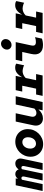

<svg xmlns="http://www.w3.org/2000/svg" viewBox="1376 -2236 848 3683"><g transform="rotate(-90 1799.5 -394.0)"><path d="M-22 0 88 -516H220L211 -473Q251 -524 303 -524Q336 -524 359 -507Q382 -490 392 -460Q415 -492 443 -508Q471 -524 505 -524Q555 -524 582 -487.5Q609 -451 597 -393L513 0H381L455 -350Q461 -376 453.5 -391.5Q446 -407 426 -407Q407 -407 395 -396Q395 -393 394.5 -389.5Q394 -386 393 -383L312 0H180L254 -350Q260 -376 252.5 -391.5Q245 -407 225 -407Q217 -407 209.5 -404.5Q202 -402 194 -396L110 0Z M877 10Q808 10 752.8 -21.3Q697.7 -52.6 666.3 -107.3Q635 -162 635 -231Q635 -292 657.5 -345Q680 -398 719.4 -438.4Q758.8 -478.9 811.1 -501.4Q863.4 -524 923 -524Q993 -524 1047.5 -493Q1102 -462 1133.5 -408Q1165 -354 1165 -283.5Q1165 -223.5 1142.6 -170.4Q1120.2 -117.3 1080.4 -76.8Q1040.6 -36.3 988.5 -13.1Q936.4 10 877 10ZM886 -127Q922 -127 949.5 -147Q977 -167 993 -201.5Q1009 -236 1009 -280Q1009 -330 983 -359.5Q957 -389 913 -389Q879.5 -389 851.7 -368.8Q823.8 -348.6 807.4 -314.8Q791 -281 791 -238.7Q791 -187 817.2 -157Q843.5 -127 886 -127Z M1373 6Q1321 6 1286.5 -17.5Q1252 -41 1239 -82.5Q1226 -124 1238 -179L1310 -516H1469L1405 -219Q1395 -175 1414.5 -147Q1434 -119 1474 -119Q1520 -119 1559 -158L1637 -516H1796L1684 0H1525L1542 -80Q1506 -38 1463 -16Q1420 6 1373 6Z M1802 0 1829 -125H1941L1997 -391H1885L1912 -516H2186L2160 -393Q2201 -464 2244.5 -495Q2288 -526 2341 -526Q2370 -526 2388 -521Q2406 -516 2421 -505L2389 -355Q2379 -362 2359 -368.5Q2339 -375 2317 -379.5Q2295 -384 2278 -384Q2243 -384 2208.5 -369Q2174 -354 2145 -324L2103 -125H2221L2194 0Z M2779 -596Q2741 -596 2715.5 -621.5Q2690 -647 2690 -684Q2690 -715 2705.5 -740.5Q2721 -766 2747 -782Q2773 -798 2802 -798Q2840 -798 2866 -772.5Q2892 -747 2892 -709Q2892 -678 2876.5 -652.5Q2861 -627 2835.5 -611.5Q2810 -596 2779 -596ZM2777 7Q2675 7 2628.5 -51Q2582 -109 2607 -220L2645 -391H2467L2494 -516H2834L2770 -218Q2760 -169 2777 -149Q2794 -129 2834 -129Q2857 -129 2880 -132.5Q2903 -136 2929 -145L2901 -14Q2882 -5 2846 1Q2810 7 2777 7Z M3002 0 3029 -125H3141L3197 -391H3085L3112 -516H3386L3360 -393Q3401 -464 3444.5 -495Q3488 -526 3541 -526Q3570 -526 3588 -521Q3606 -516 3621 -505L3589 -355Q3579 -362 3559 -368.5Q3539 -375 3517 -379.5Q3495 -384 3478 -384Q3443 -384 3408.5 -369Q3374 -354 3345 -324L3303 -125H3421L3394 0Z"/></g></svg>

Font: Red Hat Mono
Style: Italic
Weight: 400
Italic angle: -12°
Monospace: yes
Designer: Pentagram, MCKL
Foundry: MCKL
Version: Version 1.030